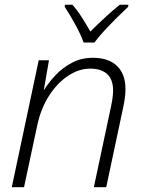

<svg xmlns="http://www.w3.org/2000/svg" viewBox="-20 -784 603 804"><path d="M29.3 0 142.1 -531.7H185.1L163.6 -408.2H165Q182.6 -437 211.4 -468Q240.2 -499 279.8 -520.5Q319.3 -542 369.1 -542Q434.1 -542 469.7 -508.1Q505.4 -474.1 505.4 -410.6Q505.4 -392.6 502.7 -373Q500 -353.5 496.1 -335.4L424.8 0H373L445.8 -342.3Q453.6 -380.4 453.6 -404.3Q453.6 -451.2 428.7 -473.9Q403.8 -496.6 357.9 -496.6Q310.5 -496.6 265.4 -466.8Q220.2 -437 185.5 -383.3Q150.9 -329.6 135.7 -257.8L80.6 0ZM330.1 -606Q318.4 -639.6 294.7 -682.4Q271 -725.1 251 -755.4L252 -764.2H283.2Q303.7 -741.2 323.2 -710.4Q342.8 -679.7 358.4 -651.9Q386.2 -679.7 418.9 -710Q451.7 -740.2 481.4 -764.2H517.6L516.6 -755.4Q496.6 -736.8 469.5 -710Q442.4 -683.1 416.7 -655.3Q391.1 -627.4 375.5 -606Z"/></svg>

Font: Open Sans Light
Style: Italic
Weight: 300
Italic angle: -12°
Designer: Monotype Design Team
Foundry: Monotype Imaging Inc.
Version: Version 3.003; ttfautohint (v1.8.4)